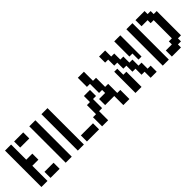

<svg xmlns="http://www.w3.org/2000/svg" viewBox="164 -1711 2797 2797"><g transform="rotate(-45 1562.5 -313.0)"><path d="M375 62.5H312.5H250V0V-62.5H312.5H375H437.5V0V62.5ZM125 62.5H62.5V0V-62.5V-125V-187.5V-250V-312.5V-375V-437.5V-500V-562.5V-625V-687.5H125H187.5V-625V-562.5V-500V-437.5V-375H250H312.5V-312.5V-250H250H187.5V-187.5V-125V-62.5V0V62.5ZM375 -562.5H312.5H250V-625V-687.5H312.5H375H437.5V-625V-562.5Z M625 62.5H562.5V0V-62.5V-125V-187.5V-250V-312.5V-375V-437.5V-500V-562.5V-625V-687.5H625H687.5V-625V-562.5V-500V-437.5V-375V-312.5V-250V-187.5V-125V-62.5V0V62.5Z M1187.5 62.5H1125H1062.5H1000V0V-62.5H1062.5H1125H1187.5H1250V0V62.5ZM875 62.5H812.5V0V-62.5V-125V-187.5V-250V-312.5V-375V-437.5V-500V-562.5V-625V-687.5H875H937.5V-625V-562.5V-500V-437.5V-375V-312.5V-250V-187.5V-125V-62.5V0V62.5Z M1812.5 62.5H1750V0V-62.5V-125H1687.5H1625H1562.5V-187.5V-250H1625H1687.5V-312.5H1625V-375V-437.5V-500H1562.5V-562.5V-625V-687.5H1625H1687.5V-625V-562.5V-500H1750V-437.5V-375V-312.5H1812.5V-250V-187.5V-125H1875V-62.5V0V62.5ZM1375 62.5H1312.5V0V-62.5V-125H1375V-187.5V-250V-312.5H1437.5V-375V-437.5H1500H1562.5V-375V-312.5H1500V-250V-187.5V-125H1437.5V-62.5V0V62.5Z M2375 -250V-312.5V-375H2312.5V-437.5V-500V-562.5V-625V-687.5H2375H2437.5V-625V-562.5V-500V-437.5V-375V-312.5V-250ZM2375 62.5H2312.5V0V-62.5H2250V-125V-187.5H2187.5V-250V-312.5H2125V-375V-437.5H2062.5V-500V-562.5H2000V-625V-687.5H2062.5H2125V-625V-562.5H2187.5V-500V-437.5H2250V-375V-312.5H2312.5V-250V-187.5H2375V-125V-62.5H2437.5V0V62.5ZM2062.5 62.5H2000V0V-62.5V-125V-187.5V-250V-312.5V-375H2062.5V-312.5V-250H2125V-187.5V-125V-62.5V0V62.5Z M2875 62.5H2812.5H2750V0V-62.5H2812.5H2875V-125H2937.5V-187.5V-250V-312.5V-375V-437.5V-500H2875V-562.5H2812.5H2750V-625V-687.5H2812.5H2875H2937.5V-625H3000V-562.5H3062.5V-500V-437.5V-375V-312.5V-250V-187.5V-125V-62.5H3000V0H2937.5V62.5ZM2625 62.5H2562.5V0V-62.5V-125V-187.5V-250V-312.5V-375V-437.5V-500V-562.5V-625V-687.5H2625H2687.5V-625V-562.5V-500V-437.5V-375V-312.5V-250V-187.5V-125V-62.5V0V62.5Z"/></g></svg>

Font: PixelArmy
Style: Medium
Weight: 500
Version: Version 001.000